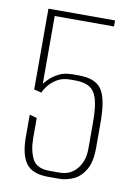

<svg xmlns="http://www.w3.org/2000/svg" viewBox="-74 -670 508 721"><g transform="rotate(10 179.5 -309.0)"><path d="M160 2Q100 2 76 -30.5Q52 -63 52 -132V-216L80 -208V-132Q80 -85 96 -53Q112 -21 161 -21H200Q241 -21 266 -51Q291 -81 291 -128V-229Q291 -288 281.5 -318.5Q272 -349 251.5 -360.5Q231 -372 200 -372H178Q148 -372 127 -358.5Q106 -345 94.5 -329Q83 -313 81 -305L52 -312V-620H306V-597H80V-339Q83 -343 95.5 -356Q108 -369 130 -381Q152 -393 184 -393H209Q271 -393 295 -358.5Q319 -324 319 -232V-136Q319 -82 301 -52Q283 -22 256 -10Q229 2 204 2Z"/></g></svg>

Font: Smooch Sans ExtraLight
Style: Regular
Weight: 200
Designer: Robert E. Leuschke
Foundry: Robert E. Leuschke
Version: Version 1.010; ttfautohint (v1.8.3)